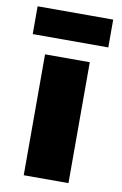

<svg xmlns="http://www.w3.org/2000/svg" viewBox="-80 -735 496 782"><g transform="rotate(10 167.5 -344.0)"><path d="M11.2 -572.5V-687.5H323.8V-572.5ZM75 0V-500H260V0Z"/></g></svg>

Font: Now Black
Style: Regular
Weight: 900
Designer: Alfredo Marco Pradil
Foundry: Alfredo Marco Pradil
Version: Version 1.002;PS 001.002;hotconv 1.0.88;makeotf.lib2.5.64775